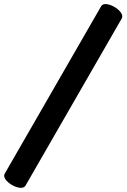

<svg xmlns="http://www.w3.org/2000/svg" viewBox="-20 -805 613 930"><path d="M3 36C-18 70 82 128 103 95L570 -716C589 -751 489 -809 470 -775Z"/></svg>

Font: Lilita 2
Style: Regular
Weight: 400
Designer: Juan Montoreano
Foundry: Juan Montoreano
Version: Version 2.001